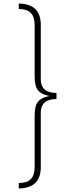

<svg xmlns="http://www.w3.org/2000/svg" viewBox="-20 -909 395 1064"><path d="M84 -889V-859C148 -859 172 -828 172 -767V-483C172 -410 198 -388 254 -377C198 -366 172 -343 172 -271V13C172 75 148 105 84 105V135C160 135 206 99 206 17V-283C206 -340 241 -360 293 -360V-394C241 -394 206 -414 206 -471V-771C206 -853 160 -889 84 -889Z"/></svg>

Font: Glow Sans SC Normal ExtraLight
Style: Regular
Weight: 200
Designer: Ryoko NISHIZUKA (kana, bopomofo & ideographs); Paul D. Hunt (Latin, Greek & Cyrillic); Sandoll Communications, Soo-young
Version: Version 0.93